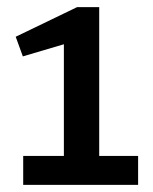

<svg xmlns="http://www.w3.org/2000/svg" viewBox="-20 -517 428 538"><path d="M45 -80H159V-393L44 -359L24 -414L196 -497H258V-80H367V1H45Z"/></svg>

Font: Rosario SemiBold
Style: Regular
Weight: 600
Designer: Hector Gatti
Foundry: Omnibus Type
Version: Version 1.101; ttfautohint (v1.8.1.43-b0c9)